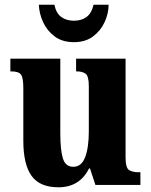

<svg xmlns="http://www.w3.org/2000/svg" viewBox="-20 -785 639 815"><path d="M228 10Q149 10 114 -38.5Q79 -87 79 -188V-411Q79 -454 69.5 -468Q60 -482 27 -482H24V-536H236V-219Q236 -148 247 -112.5Q258 -77 291 -77Q326 -77 341.5 -118Q357 -159 357 -228V-419Q357 -462 343.5 -472Q330 -482 306 -482H303V-536H513V-117Q513 -73 527.5 -63.5Q542 -54 566 -54H576V0H385L362 -70H358Q318 10 228 10ZM294 -606Q245 -606 212.5 -630Q180 -654 163 -691Q146 -728 145 -765H211Q218 -729 240 -713Q262 -697 294 -697Q326 -697 347.5 -713Q369 -729 377 -765H441Q441 -728 424 -691Q407 -654 374.5 -630Q342 -606 294 -606Z"/></svg>

Font: Noto Serif Lao Condensed ExtraBold
Style: Regular
Weight: 800
Width: 3
Designer: Monotype Design Team
Foundry: Monotype Imaging Inc.
Version: Version 2.003; ttfautohint (v1.8.4.7-5d5b)